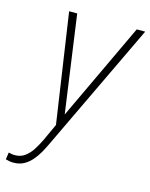

<svg xmlns="http://www.w3.org/2000/svg" viewBox="-154 -601 694 887"><g transform="rotate(15 193.5 -157.0)"><path d="M165 -54.7 388.2 -528.3H428.7L135.7 86.4Q125.5 108.4 112.8 130.9Q100.1 153.3 83.7 172.1Q67.4 190.9 46.1 202.4Q24.9 213.9 -3.4 213.9Q-13.2 213.9 -22.5 212.2Q-31.7 210.4 -40.5 208L-35.6 174.3Q-29.3 175.3 -22.5 177Q-15.6 178.7 -9.3 178.7Q21 179.7 42.2 163.8Q63.5 147.9 78.4 124Q93.3 100.1 104.5 76.7ZM103.5 -528.3 170.9 -45.9 174.3 -7.3 144.5 10.7 64.9 -528.3Z"/></g></svg>

Font: Roboto Condensed ExtraLight
Style: Italic
Weight: 250
Italic angle: -12°
Designer: Christian Robertson
Foundry: Google
Version: Version 3.008; 2023